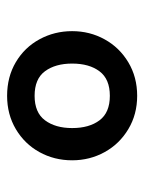

<svg xmlns="http://www.w3.org/2000/svg" viewBox="45 -793 397 527"><g transform="rotate(90 243.5 -529.5)"><path d="M65.5 -529Q65.5 -577.5 88 -618.2Q110.5 -659 151 -683.2Q191.5 -707.5 243 -707.5Q294 -707.5 334.5 -683.2Q375 -659 397.5 -618.2Q420 -577.5 420 -529Q420 -480 397.5 -439.2Q375 -398.5 334.5 -374.5Q294 -350.5 243 -350.5Q191 -350.5 150.5 -374.5Q110 -398.5 87.8 -439.5Q65.5 -480.5 65.5 -529ZM243 -426Q289 -426 310.2 -454.5Q331.5 -483 331.5 -529Q331.5 -576 310.2 -604.2Q289 -632.5 243 -632.5Q197 -632.5 175.8 -604.2Q154.5 -576 154.5 -529Q154.5 -483 175.5 -454.5Q196.5 -426 243 -426Z"/></g></svg>

Font: HK Grotesk ExtraBold
Style: Regular
Weight: 800
Designer: Alfredo Marco Pradil
Foundry: Hanken Design Co.
Version: Version 3.001